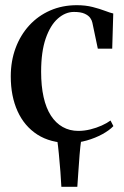

<svg xmlns="http://www.w3.org/2000/svg" viewBox="-20 -540 477 740"><path d="M216.5 180Q215.5 156.5 212.8 121.5Q210 86.5 206.8 52.8Q203.5 19 200.5 -0.5H293Q289.5 23 286.8 55.8Q284 88.5 282 121.8Q280 155 278 180ZM246.5 11Q174.5 11 124.2 -21.2Q74 -53.5 47.8 -111.2Q21.5 -169 21.5 -245.5Q21.5 -304.5 40 -354.5Q58.5 -404.5 92.5 -441.8Q126.5 -479 173.2 -499.5Q220 -520 276 -520Q309.5 -520 337 -513Q364.5 -506 384.8 -498.2Q405 -490.5 416.5 -488L412.5 -352.5H357L336 -452.5Q334.5 -461 327.8 -470.8Q321 -480.5 306.2 -487.2Q291.5 -494 265 -494Q232 -494 203 -468.5Q174 -443 156.2 -391.8Q138.5 -340.5 138.5 -263.5Q138.5 -208.5 148 -166Q157.5 -123.5 176.2 -94.5Q195 -65.5 221.8 -50.5Q248.5 -35.5 282 -35.5Q304.5 -35.5 328 -41.2Q351.5 -47 372 -56.2Q392.5 -65.5 406 -75.5L417 -54Q402 -38 374.8 -23Q347.5 -8 314.2 1.5Q281 11 246.5 11Z"/></svg>

Font: Merriweather 144pt Medium
Style: Regular
Weight: 500
Version: Version 2.100